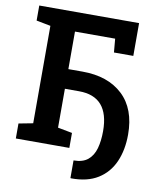

<svg xmlns="http://www.w3.org/2000/svg" viewBox="-94 -783 825 1011"><g transform="rotate(10 319.0 -277.5)"><path d="M355.5 156.2 352.5 155.3V61Q401.4 61 429 38.1Q456.5 15.1 467.8 -25.1Q479 -65.4 479 -117.7Q479 -302.7 317.9 -302.7H242.2V-94.7L319.3 -80.1V0H33.2V-80.1L109.4 -94.7V-615.7L33.2 -630.4V-710.9H566.9V-535.6H463.4L457 -608.4H242.2V-407.7H317.9Q454.1 -407.7 533 -334Q611.8 -260.3 611.8 -122.6Q611.8 -40.5 584 22.9Q556.2 86.4 499.3 121.8Q442.4 157.2 355.5 156.2Z"/></g></svg>

Font: Roboto Slab SemiBold
Style: Regular
Weight: 600
Designer: Google
Version: Version 2.001; ttfautohint (v1.8.3)